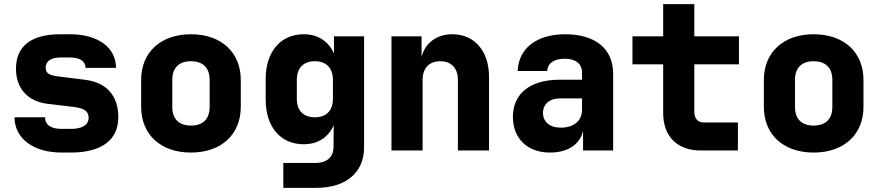

<svg xmlns="http://www.w3.org/2000/svg" viewBox="-20 -725 4240 925"><path d="M277 10H321C471 10 550 -52 550 -160C550 -263 495 -328 387 -341L267 -356C224 -361 200 -368 200 -399C200 -429 224 -448 271 -448H318C365 -448 392 -430 392 -398H539C539 -496 452 -560 318 -560H271C130 -560 57 -503 57 -393C57 -302 111 -237 208 -225L334 -210C383 -204 407 -191 407 -158C407 -123 376 -104 321 -104H277C226 -104 197 -123 197 -160H50C50 -58 141 10 277 10Z M900 10C1047 10 1140 -78 1140 -210V-340C1140 -472 1047 -560 900 -560C753 -560 660 -472 660 -340V-210C660 -78 753 10 900 10ZM900 -120C842 -120 810 -152 810 -210V-340C810 -398 842 -430 900 -430C958 -430 990 -398 990 -340V-210C990 -152 958 -120 900 -120Z M1345 180H1505C1646 180 1734 106 1734 -14V-550H1589V-467C1563 -526 1512 -560 1443 -560C1332 -560 1260 -476 1260 -345V-245C1260 -113 1332 -30 1443 -30C1511 -30 1562 -63 1588 -122L1587 -40V-19C1587 31 1556 60 1500 60H1345ZM1497 -160C1441 -160 1410 -192 1410 -250V-340C1410 -397 1441 -430 1497 -430C1552 -430 1584 -397 1584 -340V-250C1584 -192 1552 -160 1497 -160Z M1866 0H2016V-340C2016 -397 2048 -430 2101 -430C2154 -430 2186 -397 2186 -340V0H2336V-355C2336 -479 2266 -560 2159 -560C2083 -560 2027 -517 2011 -450V-550H1866Z M2629 10C2716 10 2775 -30 2789 -95V0H2934V-370C2934 -490 2848 -560 2703 -560C2564 -560 2478 -491 2474 -383H2616C2619 -422 2650 -442 2701 -442C2754 -442 2784 -417 2784 -376V-341H2676C2533 -341 2451 -273 2451 -162C2451 -59 2520 10 2629 10ZM2682 -110C2627 -110 2596 -139 2596 -181C2596 -222 2626 -251 2679 -251H2784V-195C2784 -144 2745 -110 2682 -110Z M3355 0H3535V-135H3370C3341 -135 3325 -156 3325 -185V-415H3540V-550H3325V-705H3175V-550H3027V-415H3175V-180C3175 -68 3243 0 3355 0Z M3900 10C4047 10 4140 -78 4140 -210V-340C4140 -472 4047 -560 3900 -560C3753 -560 3660 -472 3660 -340V-210C3660 -78 3753 10 3900 10ZM3900 -120C3842 -120 3810 -152 3810 -210V-340C3810 -398 3842 -430 3900 -430C3958 -430 3990 -398 3990 -340V-210C3990 -152 3958 -120 3900 -120Z"/></svg>

Font: JetBrains Mono ExtraBold
Style: Regular
Weight: 800
Monospace: yes
Designer: Philipp Nurullin, Konstantin Bulenkov
Foundry: JetBrains
Version: Version 2.305